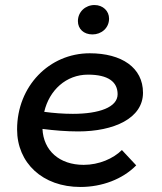

<svg xmlns="http://www.w3.org/2000/svg" viewBox="-20 -737 643 764"><path d="M300 7C386 7 468 -24 522 -79L465 -140C431 -106 374 -81 313 -81C216 -81 153 -138 149 -224C196 -218 244 -214 291 -214C433 -214 549 -266 549 -368C549 -468 464 -525 337 -525C176 -525 48 -394 48 -222C48 -89 149 7 300 7ZM348 -600C383 -600 414 -625 414 -663C414 -693 390 -717 356 -717C320 -717 290 -690 290 -653C290 -622 313 -600 348 -600ZM156 -292C176 -378 243 -440 330 -440C411 -440 448 -411 448 -362C448 -310 374 -284 270 -284C232 -284 193 -287 156 -292Z"/></svg>

Font: Fixel Display 20240404 Medium
Style: Italic
Weight: 500
Italic angle: -10°
Designer: AlfaBravo + MacPaw
Foundry: Kyrylo Tkachov, Marchela Mozhyna, Serhii Makarenko, Maria Weinstein, Zakhar Kryvoshyya
Version: Version 1.211;Glyphs 3.2 (3225)